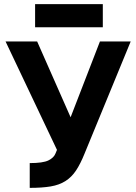

<svg xmlns="http://www.w3.org/2000/svg" viewBox="-20 -901 660 930"><path d="M124 -111Q188 -111 214.5 -124Q241 -137 249 -158L256 -175L7 -700H160L322 -333L464 -700H613L390 -158Q370 -108 348.5 -75.5Q327 -43 297 -24Q267 -5 225.5 2Q184 9 124 9ZM150 -881H478V-769H150Z"/></svg>

Font: Golos UI
Style: Bold
Weight: 700
Designer: A.Korolkova, Vitaly Kuzmin
Foundry: ParaType Ltd
Version: Version 2.000